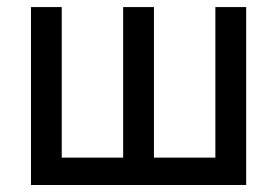

<svg xmlns="http://www.w3.org/2000/svg" viewBox="-20 -528 791 548"><path d="M156.2 -507.8H68.4V0H156.2H331.5V-78.1H156.2ZM594.7 -507.8V-78.1H419.4V-507.8H331.5V0H419.4H594.7H682.6V-507.8Z"/></svg>

Font: Giphurs SC
Style: Regular
Weight: 400
Version: Version 0.920